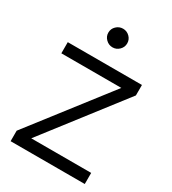

<svg xmlns="http://www.w3.org/2000/svg" viewBox="-217 -1031 1027 1145"><g transform="rotate(30 296.5 -458.5)"><path d="M41.3 -605.2H454.3L41.3 -72.3V0H552V-76.4H139.4L552 -609.9V-681.9H41.3ZM222.2 -852.5Q222.2 -826.2 241.6 -807.3Q261 -788.3 287.4 -788.3Q314 -788.3 333 -807.3Q352.1 -826.2 352.1 -852.5Q352.1 -879.2 333 -897.8Q314 -916.5 287.4 -916.5Q261 -916.5 241.6 -897.8Q222.2 -879.2 222.2 -852.5Z"/></g></svg>

Font: Estedad-FD-VF Thin
Style: Regular
Weight: 100
Designer: Amin Abedi
Version: Version 5.0